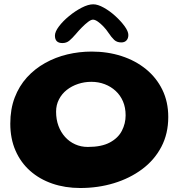

<svg xmlns="http://www.w3.org/2000/svg" viewBox="-20 -842 850 914"><path d="M362 53Q290 53 229 32Q168 11 123.2 -28.8Q78.5 -68.5 53.8 -125.2Q29 -182 29 -253.5Q29 -322.5 50 -377.5Q71 -432.5 108.2 -473.5Q145.5 -514.5 194.8 -542Q244 -569.5 300.5 -583Q357 -596.5 416.5 -596.5Q492.5 -596.5 558.8 -575Q625 -553.5 675 -512.8Q725 -472 753 -414.5Q781 -357 781 -285Q781 -205.5 748 -142.8Q715 -80 656.5 -36.5Q598 7 522.5 30Q447 53 362 53ZM398 -142.5Q463.5 -142.5 503 -163.8Q542.5 -185 560.2 -219.5Q578 -254 578 -293Q578 -330 565.5 -359.2Q553 -388.5 530.5 -409.2Q508 -430 478.5 -441.2Q449 -452.5 414.5 -452.5Q382 -452.5 351.8 -442.5Q321.5 -432.5 298 -414Q274.5 -395.5 260.8 -369Q247 -342.5 247 -310.5Q247 -273.5 258.2 -243Q269.5 -212.5 289.8 -190Q310 -167.5 337.8 -155Q365.5 -142.5 398 -142.5ZM277 -637Q241.5 -637 241.5 -672.5Q241.5 -691 260.5 -716.2Q279.5 -741.5 308.8 -765.5Q338 -789.5 369 -805.5Q400 -821.5 424 -821.5Q445.5 -821.5 474.2 -805.5Q503 -789.5 529.5 -765.2Q556 -741 573.5 -716.8Q591 -692.5 591 -675.5Q591 -659 582 -649.5Q573 -640 557.5 -640Q536.5 -640 523.5 -652.2Q510.5 -664.5 495.5 -687Q486.5 -701 473 -715.2Q459.5 -729.5 446 -739Q432.5 -748.5 422.5 -748.5Q413.5 -748.5 399.2 -737.8Q385 -727 369.5 -711.2Q354 -695.5 341.5 -680.5Q324 -660 310.2 -648.5Q296.5 -637 277 -637Z"/></svg>

Font: Gluten SemiBold
Style: Regular
Weight: 600
Designer: Tyler Finck
Foundry: Etcetera Type Company
Version: Version 1.300